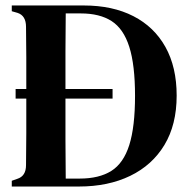

<svg xmlns="http://www.w3.org/2000/svg" viewBox="-20 -681 686 701"><path d="M23 0V-21L43 -28Q75 -38 75 -78Q76 -135 76 -194.5Q76 -254 76 -316V-321H37V-356H76Q76 -416 76 -472Q76 -528 75 -583Q75 -624 44 -634L23 -640V-661H286Q391 -661 467 -622Q543 -583 584 -509.5Q625 -436 625 -332Q625 -226 580.5 -152Q536 -78 455.5 -39Q375 0 268 0ZM220 -29H271Q342 -29 386.5 -57Q431 -85 452 -151.5Q473 -218 473 -331Q473 -444 452 -510Q431 -576 387.5 -604Q344 -632 275 -632H220Q219 -563 219 -493.5Q219 -424 219 -356H391V-321H219V-317Q219 -242 219 -170.5Q219 -99 220 -29Z"/></svg>

Font: DM Serif Text
Style: Regular
Weight: 400
Designer: Colophon Foundry, Frank Grießhammer
Foundry: Colophon Foundry
Version: Version 5.200; ttfautohint (v1.8.3)